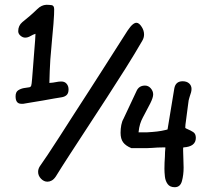

<svg xmlns="http://www.w3.org/2000/svg" viewBox="-20 -728 886 801"><path d="M178 30Q163 30 151 17.5Q139 5 139 -11Q139 -23 146 -34Q158 -51 179.5 -83Q201 -115 228.5 -158Q256 -201 287.5 -250Q319 -299 351.5 -349Q384 -399 414 -446.5Q444 -494 469.5 -533.5Q495 -573 512 -600Q524 -618 533 -625.5Q542 -633 549 -633Q555 -633 560.5 -628.5Q566 -624 571 -616Q581 -601 581 -584Q581 -570 573 -557Q543 -505 505 -444.5Q467 -384 426 -321Q385 -258 345.5 -197.5Q306 -137 271.5 -84Q237 -31 213 8Q205 20 196 25Q187 30 178 30ZM69 -295Q45 -295 45 -326Q45 -344 55.5 -351Q66 -358 79.5 -360.5Q93 -363 103 -364Q108 -365 110 -370Q112 -375 114 -400Q116 -421 118 -450.5Q120 -480 122.5 -509Q125 -538 126.5 -559.5Q128 -581 128 -587Q118 -584 107 -577.5Q96 -571 85 -571Q75 -571 65.5 -579Q56 -587 56 -598Q56 -621 73 -635.5Q90 -650 105 -662Q119 -674 136 -690.5Q153 -707 173 -708Q185 -708 195.5 -706.5Q206 -705 206 -689Q206 -679 205.5 -666.5Q205 -654 203 -628Q200 -598 197 -561.5Q194 -525 190 -480Q189 -461 187.5 -431.5Q186 -402 186 -382Q202 -383 213.5 -385.5Q225 -388 236 -388Q250 -388 258 -378.5Q266 -369 266 -355Q266 -339 258 -331.5Q250 -324 236 -322Q227 -321 205.5 -317Q184 -313 158 -308.5Q132 -304 109.5 -300.5Q87 -297 77 -295ZM709 53Q689 53 679.5 40Q670 27 668 9Q666 -9 666 -24Q666 -37 666.5 -49.5Q667 -62 668 -75Q668 -84 668.5 -93Q669 -102 670 -112L669 -113H659Q649 -113 637.5 -112.5Q626 -112 615 -111Q604 -110 592.5 -110Q581 -110 570 -110H528Q504 -120 493.5 -134.5Q483 -149 483 -174Q483 -191 486 -206.5Q489 -222 495 -232L549 -347Q559 -371 585 -371Q599 -371 609 -359.5Q619 -348 619 -334Q619 -321 607 -297Q595 -273 585 -255L576 -238Q569 -225 564.5 -210.5Q560 -196 558 -176H594Q596 -176 616 -177.5Q636 -179 653 -182Q678 -187 679 -188L707 -358Q712 -389 742 -389Q759 -389 769 -380Q779 -371 779 -357Q779 -350 777 -342.5Q775 -335 772 -327Q771 -323 769.5 -318.5Q768 -314 767 -309Q766 -303 764.5 -290.5Q763 -278 761 -264Q759 -245 756 -225.5Q753 -206 753 -197V-195Q753 -193 765 -188Q775 -184 786 -177Q797 -170 797 -153Q797 -116 745 -113L744 -110V-99Q744 -84 745 -66Q746 -48 746 -29Q746 2 739 27.5Q732 53 709 53Z"/></svg>

Font: Fuzzy Bubbles
Style: Bold
Weight: 700
Designer: Robert E. Leuschke
Foundry: Robert E. Leuschke
Version: Version 1.010; ttfautohint (v1.8.3)